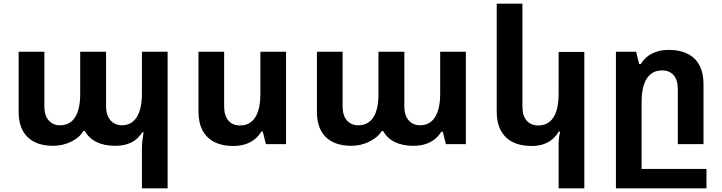

<svg xmlns="http://www.w3.org/2000/svg" viewBox="-20 -780 3909 1039"><path d="M748 239V27Q748 1 750.5 -19Q753 -39 757 -64H750Q736 -42 716 -25.5Q696 -9 668 0Q640 9 602 9Q545 9 503.5 -11Q462 -31 439 -71H431Q411 -36 365.5 -13.5Q320 9 267 9Q178 9 129.5 -38Q81 -85 81 -174V-500H220V-205Q220 -155 243.5 -128.5Q267 -102 305 -102Q358 -102 386 -145Q414 -188 414 -272V-500H554V-205Q554 -172 565 -149Q576 -126 595.5 -114Q615 -102 640 -102Q674 -102 698 -121Q722 -140 735 -178Q748 -216 748 -272V-500H887V239Z M1528 -500V0H1419L1402 -68H1394Q1381 -45 1359 -27Q1337 -9 1307.5 0.5Q1278 10 1241 10Q1182 10 1140 -11.5Q1098 -33 1076 -74.5Q1054 -116 1054 -176V-500H1193V-204Q1193 -154 1216 -127.5Q1239 -101 1279 -101Q1315 -101 1339.5 -120.5Q1364 -140 1376.5 -178Q1389 -216 1389 -272V-500Z M1881 9Q1792 9 1743.5 -38Q1695 -85 1695 -174V-500H1834V-205Q1834 -154 1857.5 -128Q1881 -102 1919 -102Q1972 -102 2000 -144.5Q2028 -187 2028 -272V-500H2168V-205Q2168 -171 2179 -148Q2190 -125 2209.5 -113.5Q2229 -102 2254 -102Q2288 -102 2312 -121Q2336 -140 2349 -178Q2362 -216 2362 -272V-500H2501V0H2393L2376 -67H2368Q2355 -45 2333.5 -27.5Q2312 -10 2283 -0.5Q2254 9 2216 9Q2159 9 2117.5 -11Q2076 -31 2053 -71H2046Q2025 -37 1979.5 -14Q1934 9 1881 9Z M3142 239H3003V-1Q3003 -18 3005 -34.5Q3007 -51 3011 -68H3004Q2990 -45 2969.5 -27Q2949 -9 2920.5 0.5Q2892 10 2855 10Q2796 10 2754 -11.5Q2712 -33 2690 -74.5Q2668 -116 2668 -176V-760H2807V-204Q2807 -154 2830 -127.5Q2853 -101 2893 -101Q2929 -101 2953.5 -120.5Q2978 -140 2990.5 -178Q3003 -216 3003 -272V-499H3142Z M3313 239V-500H3422L3439 -433H3447Q3461 -456 3482.5 -473.5Q3504 -491 3533.5 -500.5Q3563 -510 3600 -510Q3659 -510 3701 -489Q3743 -468 3765 -426.5Q3787 -385 3787 -325V0H3648V-296Q3648 -347 3625.5 -373Q3603 -399 3562 -399Q3527 -399 3502 -379.5Q3477 -360 3464.5 -322Q3452 -284 3452 -228V239ZM3376 134H3803V239H3376Z"/></svg>

Font: Noto Sans Armenian
Style: Regular
Weight: 400
Designer: Monotype Design Team
Foundry: Monotype Imaging Inc.
Version: Version 2.007